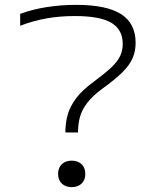

<svg xmlns="http://www.w3.org/2000/svg" viewBox="-20 -760 640 790"><path d="M249 -215Q249 -254 258.5 -288Q268 -322 293 -355.5Q318 -389 366 -424Q412 -458 438 -482.5Q464 -507 474.5 -530Q485 -553 485 -579Q485 -638 438.5 -666Q392 -694 288 -694Q227 -694 172.5 -684.5Q118 -675 63 -654V-703Q115 -722 173.5 -731Q232 -740 294 -740Q418 -740 478 -702Q538 -664 538 -584Q538 -550 526 -521.5Q514 -493 484 -463Q454 -433 401 -395Q360 -365 338 -335.5Q316 -306 308.5 -277Q301 -248 301 -215ZM275 10Q250 10 234.5 -4.5Q219 -19 219 -44Q219 -70 234.5 -84.5Q250 -99 275 -99Q300 -99 315.5 -84.5Q331 -70 331 -44Q331 -19 315.5 -4.5Q300 10 275 10Z"/></svg>

Font: M PLUS Code Latin Expanded Light
Style: Regular
Weight: 300
Width: 7
Designer: Coji Morishita
Foundry: UNDERFOREST DESIGN
Version: Version 1.002; ttfautohint (v1.8.3)